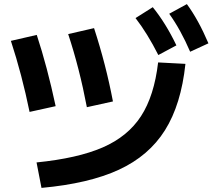

<svg xmlns="http://www.w3.org/2000/svg" viewBox="-20 -875 1040 935"><path d="M750 -571 883 -564Q862 -366 783.5 -241Q705 -116 559 -48.5Q413 19 182 40L158 -84Q358 -104 480 -157Q602 -210 666.5 -309Q731 -408 750 -571ZM159 -705Q210 -550 251 -358L124 -330Q87 -511 33 -676ZM438 -738Q496 -560 530 -381L403 -353Q367 -543 312 -709ZM724 -840Q788 -761 839 -654L751 -607Q698 -712 640 -787ZM890 -855Q946 -779 995 -664L906 -623Q860 -730 804 -808Z"/></svg>

Font: Enso
Style: Bold
Weight: 700
Designer: Coji Morishita
Foundry: UNDERFOREST DESIGN
Version: Version 1.000